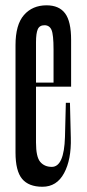

<svg xmlns="http://www.w3.org/2000/svg" viewBox="-20 -698 329 729"><path d="M183.3 -368.9V-510Q183.3 -566.7 175.6 -584.4Q167.8 -602.2 148.9 -602.2Q130 -602.2 123.3 -586.7Q116.7 -571.1 116.7 -537.8V-156.7Q116.7 -102.2 132.8 -83.3Q148.9 -64.4 176.7 -64.4Q223.3 -64.4 226.7 -177.8L230 -307.8H245.6L248.9 -174.4Q251.1 -92.2 223.3 -40.6Q195.6 11.1 141.1 11.1Q88.9 11.1 63.9 -18.9Q38.9 -48.9 38.9 -118.9V-526.7Q38.9 -604.4 71.1 -641.1Q103.3 -677.8 156.7 -677.8Q204.4 -677.8 227.2 -647.2Q250 -616.7 250 -546.7V-368.9ZM227.8 -368.9H90V-384.4H227.8Z"/></svg>

Font: Le Murmure
Style: Regular
Weight: 600
Width: 2
Designer: Jeremy Landes, Alexander Slobzheninov (Cyrillic)
Foundry: Velvetyne Type Foundry
Version: Version 1.0